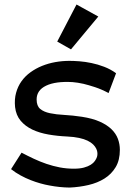

<svg xmlns="http://www.w3.org/2000/svg" viewBox="-20 -782 594 865"><path d="M520 -106.9Q520 -60.5 501.2 -29.1Q482.4 2.4 450.9 22.2Q419.4 42 378.7 51.5Q337.9 61 293.9 63Q249 62.5 203.1 53.7Q183.6 50.3 161.9 44.2Q140.1 38.1 117.7 29.3Q95.2 20.5 72.8 8.3Q50.3 -3.9 29.8 -20L77.1 -94.2Q104 -80.1 132.1 -66.9Q160.2 -53.7 189.5 -43.7Q218.8 -33.7 249.5 -27.8Q280.3 -22 313 -22Q339.8 -22 358.4 -27.1Q377 -32.2 388.9 -39.8Q400.9 -47.4 407.5 -56.9Q414.1 -66.4 417 -75.2Q419.4 -83 418.9 -92.5Q418.5 -102.1 413.8 -111.8Q409.2 -121.6 399.7 -131.1Q390.1 -140.6 374.5 -148.2Q358.9 -155.8 336.4 -160.6Q314 -165.5 283.2 -167Q239.3 -168.9 198.5 -176Q157.7 -183.1 125.7 -198.2Q93.8 -213.4 73 -238Q52.2 -262.7 47.9 -299.8Q44.4 -335 52.5 -364Q60.5 -393.1 76.9 -416Q93.3 -439 117.2 -456.3Q141.1 -473.6 169.4 -485.1Q197.8 -496.6 229.2 -502.2Q260.7 -507.8 293 -507.8Q312 -507.8 337.9 -505.9Q363.8 -503.9 392.1 -498Q420.4 -492.2 449.2 -481.2Q478 -470.2 502.9 -452.1L469.2 -362.8Q437 -379.9 408 -389.4Q378.9 -398.9 356.4 -404.3Q330.1 -410.2 307.1 -412.1Q230.5 -416.5 187.7 -396Q145 -375.5 145 -334Q145 -304.7 161.1 -291.3Q177.2 -277.8 205.1 -272Q232.9 -266.1 270 -264.2Q307.1 -262.2 349.1 -255.9Q397 -248.5 429.7 -233.9Q462.4 -219.2 482.4 -199.7Q502.4 -180.2 511.2 -156.5Q520 -132.8 520 -106.9ZM422.9 -707.5 299.8 -559.6 237.8 -594.7 324.7 -761.7Z"/></svg>

Font: McLaren
Style: Regular
Weight: 400
Designer: Astigmatic (AOETI)
Foundry: Astigmatic (AOETI)
Version: Version 1.000